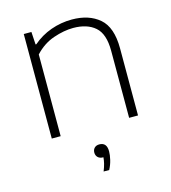

<svg xmlns="http://www.w3.org/2000/svg" viewBox="-114 -641 856 959"><g transform="rotate(-15 314.0 -161.0)"><path d="M95.5 0V-540.5H135L139 -475H143Q184.5 -511 237 -529.8Q289.5 -548.5 345.5 -548.5Q434 -548.5 487.8 -502.2Q541.5 -456 541.5 -347V0H495.5V-347.5Q495.5 -434.5 454.2 -470.2Q413 -506 341.5 -506Q293.5 -506 238.8 -487.2Q184 -468.5 141.5 -422.5V0ZM303 226Q311.5 205 315.5 188.2Q319.5 171.5 320.5 157H319Q302 157 292.2 147.5Q282.5 138 282.5 123Q282.5 108 291.8 98.8Q301 89.5 317 89.5Q355.5 89.5 355.5 135.5Q355.5 154 349.8 178.5Q344 203 332 226Z"/></g></svg>

Font: Encode Sans Exp XLt
Style: Regular
Weight: 200
Width: 7
Designer: Multiple Designers
Foundry: Impallari Type
Version: Version 3.002; ttfautohint (v1.8.3) -l 8 -r 50 -G 200 -x 14 